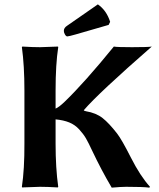

<svg xmlns="http://www.w3.org/2000/svg" viewBox="-20 -863 733 887"><path d="M92.8 -444.8Q92.8 -560.1 81.1 -645L83 -647.9Q130.9 -645 165 -645Q165 -645 248 -647.9L249 -645Q236.8 -565.9 236.8 -444.8V-361.3Q252.4 -367.7 278.8 -393.1Q370.1 -481 505.9 -647.9Q519 -645 589.8 -645Q665 -645 681.2 -647.9Q434.1 -432.1 367.2 -354Q367.2 -351.1 377 -349.1Q423.8 -341.3 453.9 -317.6Q483.9 -293.9 521 -246.1Q542 -219.2 585 -134.5Q627.9 -49.8 672.9 0L669.9 3.9Q644 0 563 0Q540 0 496.1 3.9Q448.2 -77.1 404.8 -168.9Q388.7 -203.6 377 -223.9Q365.2 -244.1 345.7 -265.4Q326.2 -286.6 299.8 -297.4Q273.4 -308.1 236.8 -311.5V-200.2Q236.8 -86.4 249 0L247.1 2.9Q199.2 0 165 0L82 2.9L81.1 0Q93.3 -81.1 92.8 -200.2ZM432.1 -842.8Q472.2 -814.9 488.8 -762.2L481.9 -748L330.1 -704.1Q299.3 -695.3 291 -694.8Q285.2 -694.8 280 -703.9Q274.9 -712.9 274.9 -720.2Q274.9 -734.4 290 -744.1Z"/></svg>

Font: Linux Biolinum
Style: Bold
Weight: 700
Designer: Philipp H. Poll
Foundry: Philipp H. Poll
Version: Version 1.3.2 ; ttfautohint (v0.9)